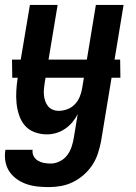

<svg xmlns="http://www.w3.org/2000/svg" viewBox="-33 -540 553 783"><path d="M166 223Q142 223 119 220.5Q96 218 74.5 210.5Q53 203 35 190Q17 177 5 159Q-7 141 -11 118Q-15 95 -11 72V71H100Q98 85 104.5 97Q111 109 122 115.5Q133 122 146.5 124.5Q160 127 174 127Q192 127 210.5 118Q229 109 241 93Q253 77 259 58.5Q265 40 268 22L284 -75Q275 -57 262 -41.5Q249 -26 232 -14.5Q215 -3 196 2.5Q177 8 158 8Q132 8 108 -1Q84 -10 68.5 -28Q53 -46 45 -70Q37 -94 34.5 -119Q32 -144 33.5 -170Q35 -196 39 -222L89 -520H202L150 -207Q148 -194 146.5 -180.5Q145 -167 146 -154Q147 -141 151 -129Q155 -117 162.5 -107.5Q170 -98 181.5 -93Q193 -88 206 -88Q224 -88 241.5 -94.5Q259 -101 272 -114.5Q285 -128 292 -145Q299 -162 302 -180L358 -520H471L379 37Q374 62 366 86.5Q358 111 343.5 133Q329 155 308.5 173Q288 191 264.5 202.5Q241 214 216 218.5Q191 223 166 223ZM17 -223 16 -297H457L458 -223Z"/></svg>

Font: Iosevka
Style: Bold Italic
Weight: 700
Italic angle: -9°
Monospace: yes
Designer: Belleve Invis
Foundry: Belleve Invis
Version: Version 32.5.0; ttfautohint (v1.8.4)